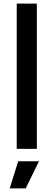

<svg xmlns="http://www.w3.org/2000/svg" viewBox="-20 -828 298 1068"><path d="M73 -808H185V0H73ZM81 69H197L123 220H34Z"/></svg>

Font: EncodeSans
Style: Medium
Weight: 500
Designer: Pablo Impallari, Andres Torresi
Foundry: Pablo Impallari, Andres Torresi
Version: Version 1.000; ttfautohint (v1.4.1)